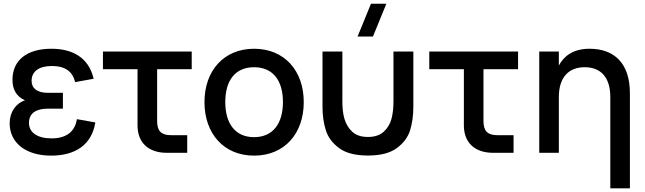

<svg xmlns="http://www.w3.org/2000/svg" viewBox="-20 -815 3440 1024"><path d="M252.5 15C383 15 469 -43.5 488.5 -162L390 -179.5C379.5 -109.5 329.5 -77 255.5 -77C178.5 -77 134.5 -108.5 134.5 -159.5C134.5 -213.5 176 -235.5 234.5 -235.5H315.5V-320H234.5C178.5 -320 148.5 -343.5 148.5 -384C148.5 -435 189.5 -463 256 -463C328 -463 367.5 -433.5 380.5 -377L479.5 -395C451.5 -514.5 359 -555 254 -555C122.5 -555 46.5 -493 46.5 -389.5C46.5 -336.5 68 -300.5 113 -280C65.5 -264.5 31.5 -218 31.5 -157.5C31.5 -56.5 113.5 15 252.5 15Z M529 -446H713.5V-146C713.5 -54.5 771.5 0 869.5 0H978.5V-94H892.5C840 -94 818 -116 818 -169.5V-446H1002.5V-540H529Z M1335 15C1496 15 1600 -101 1600 -270.5C1600 -438.5 1496.5 -555 1335 -555C1175 -555 1070.5 -439 1070.5 -270.5C1070.5 -102 1174 15 1335 15ZM1335 -83.5C1236 -83.5 1181.5 -154.5 1181.5 -270.5C1181.5 -385.5 1234 -456.5 1335 -456.5C1435 -456.5 1489 -386.5 1489 -270.5C1489 -155.5 1435 -83.5 1335 -83.5Z M2040.5 -795H1958.5L1887 -620H1969ZM1700 -246.5C1700 -199 1706 -156.5 1718 -119.5C1730 -82 1754 -50.5 1789.5 -24.5C1825 1.5 1876 14.5 1942.5 14.5C2008.5 14.5 2059.5 1.5 2095.5 -24.5C2131 -50.5 2155 -82 2167 -119.5C2178.5 -156.5 2184.5 -199 2184.5 -246.5V-540H2078.5V-274.5C2078.5 -239.5 2075 -208.5 2068 -181.5C2060.5 -154 2047 -131 2026.5 -112.5C2006 -94 1978 -84.5 1942.5 -84.5C1906.5 -84.5 1878.5 -94 1858.5 -112.5C1818 -150 1806 -204.5 1806 -274.5V-540H1700Z M2269.5 -446H2454V-146C2454 -54.5 2512 0 2610 0H2719V-94H2633C2580.5 -94 2558.5 -116 2558.5 -169.5V-446H2743V-540H2269.5Z M3235 189.5H3339.5V-317.5C3339.5 -480.5 3253.5 -555 3124 -555C3035.5 -555 2987 -515 2960.5 -465.5V-540H2856V0H2960.5V-297C2960.5 -403.5 3013.5 -456.5 3098.5 -456.5C3184 -456.5 3235 -403 3235 -297Z"/></svg>

Font: Vela Sans SemBd
Style: Regular
Weight: 600
Designer: Principal design: Mikhail Sharanda - project Manrope.
Design modification: Ravid Balaliev
Foundry: Mikhail Sharanda
Version: Version 1.001